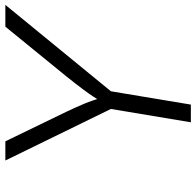

<svg xmlns="http://www.w3.org/2000/svg" viewBox="-28 -740 768 753"><g transform="rotate(-90 356.5 -364.0)"><path d="M252.9 0 305.2 -313.5 103 -727.5H178.2L293.5 -489.7Q311 -453.1 325.4 -418.7Q339.8 -384.3 353 -337.4H325.2Q354 -385.3 379.9 -419.9Q405.8 -454.6 434.1 -489.7L627.9 -727.5H713.4L374.5 -313.5L322.3 0Z"/></g></svg>

Font: Inter Light
Style: Italic
Weight: 300
Italic angle: -9.3988°
Designer: Rasmus Andersson
Foundry: rsms
Version: Version 4.001;git-66647c0bb